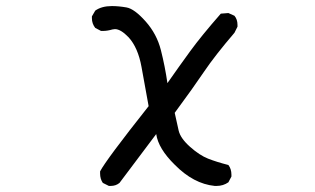

<svg xmlns="http://www.w3.org/2000/svg" viewBox="-20 -484 1040 633"><path d="M694 129H688Q618 122 556 59Q502 6 495 -42L374 119Q362 129 345 129H339L319 119Q310 106 310 88V81Q329 44 470 -134Q458 -200 446.5 -263.5Q435 -327 404 -361Q378 -388 359 -388L351 -387Q334 -382 320 -382H313L294 -392Q283 -406 283 -424V-430L294 -449Q315 -464 349 -464Q371 -464 397 -459.5Q423 -455 460 -413.5Q497 -372 510.5 -318.5Q524 -265 532 -210Q569 -263 606.5 -314.5Q644 -366 708 -439L733 -441L753 -432Q763 -420 763 -402V-396L753 -376Q688 -300 653 -248Q618 -196 556 -112Q563 -79 569 -53.5Q575 -28 606.5 0Q638 28 666 39Q694 50 733 60Q743 73 743 92V98L733 117Q716 129 694 129Z"/></svg>

Font: Xiaolai SC
Style: Regular
Weight: 400
Designer: Nozomi Seto 瀬戸のぞみ
Version: Version 3.11;December 4, 2020;FontCreator 13.0.0.2613 64-bit